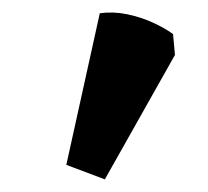

<svg xmlns="http://www.w3.org/2000/svg" viewBox="-20 -815 330 304"><path d="M146 -531 85 -554 138 -794Q159 -797 181 -792.5Q203 -788 222.5 -779Q242 -770 254 -761L257 -728Z"/></svg>

Font: Eczar
Style: Bold
Weight: 700
Designer: Vaibhav Singh
Foundry: Rosetta Type Foundry
Version: Version 2.000